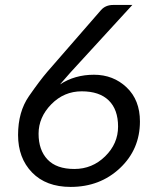

<svg xmlns="http://www.w3.org/2000/svg" viewBox="-20 -735 620 763"><path d="M275.4 -63.5Q346.7 -63.5 397.9 -113.8Q449.2 -164.1 449.2 -231.9Q449.2 -299.8 412.1 -335.9Q375 -372.1 304.7 -372.1Q234.4 -372.1 183.8 -320.6Q133.3 -269 133.3 -203.6Q133.3 -138.7 168.9 -101.1Q204.6 -63.5 275.4 -63.5ZM536.1 -252.4Q536.1 -141.6 456.8 -66.9Q377.4 7.8 260.7 7.8Q163.1 7.8 107.4 -49.6Q51.8 -106.9 51.8 -198.7Q51.8 -290.5 95 -352.8Q138.2 -415 168 -449.7L381.3 -694.8Q399.4 -715.3 429.7 -715.3H505.9L259.8 -446.8Q236.8 -421.4 218.3 -399.4Q276.9 -438 353.5 -438Q430.2 -438 483.2 -387.7Q536.1 -337.4 536.1 -252.4Z"/></svg>

Font: Lato-Italic
Style: Italic
Weight: 400
Italic angle: -7°
Designer: Lukasz Dziedzic
Foundry: tyPoland Lukasz Dziedzic
Version: Version 1.104; Western+Polish opensource